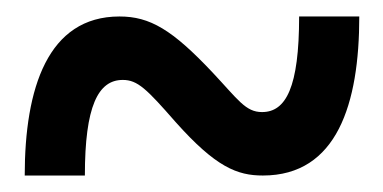

<svg xmlns="http://www.w3.org/2000/svg" viewBox="-20 -473 465 233"><path d="M10 -260H83C83 -344 99 -376 129 -376C147 -376 158 -365 193 -325C242 -270 268 -260 299 -260C389 -260 416 -347 416 -453H343C343 -367 327 -337 298 -337C278 -337 269 -352 238 -385C189 -437 162 -453 125 -453C38 -453 10 -366 10 -260Z"/></svg>

Font: Noto Serif Ethiopic ExtraCondensed Black
Style: Regular
Weight: 900
Width: 2
Designer: Monotype Design Team
Foundry: Monotype Imaging Inc.
Version: Version 2.102